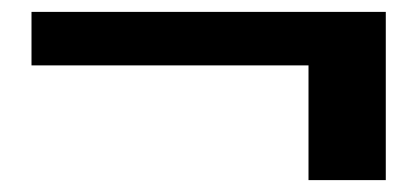

<svg xmlns="http://www.w3.org/2000/svg" viewBox="-20 -366 702 323"><path d="M499 -63V-256H33V-346H629V-63Z"/></svg>

Font: Smooch Sans Thin ExtraBold
Style: Regular
Weight: 800
Version: Version 1.010